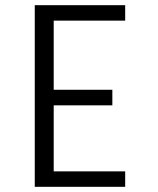

<svg xmlns="http://www.w3.org/2000/svg" viewBox="-20 -720 610 740"><path d="M462.5 -640.5H187V-374H413V-314H187V-59.5H462.5V0H114V-700H462.5Z"/></svg>

Font: League Mono Narrow Light
Style: Regular
Weight: 300
Width: 3
Designer: Tyler Finck
Foundry: The League of Moveable Type / Tyler Finck
Version: Version 2.210